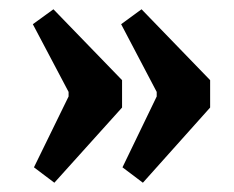

<svg xmlns="http://www.w3.org/2000/svg" viewBox="-20 -437 504 414"><path d="M97.2 -43 53.2 -76.2 127.9 -229V-238.8L50.8 -384.8L95.2 -417L243.2 -264.2V-205.1ZM288.1 -43 244.1 -76.2 317.9 -229V-238.8L241.2 -384.8L285.2 -417L433.1 -264.2V-205.1Z"/></svg>

Font: Grenze SemiBold
Style: Regular
Weight: 600
Designer: Renata Polastri
Foundry: Omnibus-Type
Version: Version 1.002;PS 001.002;hotconv 1.0.88;makeotf.lib2.5.64775